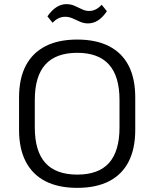

<svg xmlns="http://www.w3.org/2000/svg" viewBox="-20 -899 745 927"><path d="M353 8Q262 8 199.5 -24Q137 -56 104.5 -118.5Q72 -181 72 -272V-428Q72 -520 104.5 -582Q137 -644 199.5 -676Q262 -708 353 -708Q444 -708 506.5 -676Q569 -644 601 -582Q633 -520 633 -428V-272Q633 -181 601 -118.5Q569 -56 506.5 -24Q444 8 353 8ZM353 -56Q456 -56 506.5 -112.5Q557 -169 557 -284V-416Q557 -531 506 -587.5Q455 -644 353 -644Q250 -644 199 -587.5Q148 -531 148 -416V-284Q148 -169 199 -112.5Q250 -56 353 -56ZM209 -820Q229 -849 252 -864Q275 -879 300 -879Q322 -879 340 -871Q358 -863 375.5 -854.5Q393 -846 410 -846Q427 -846 442 -853.5Q457 -861 471 -876L496 -845Q477 -816 454 -801Q431 -786 405 -786Q384 -786 365.5 -794.5Q347 -803 330 -810.5Q313 -818 295 -818Q278 -818 263 -811Q248 -804 234 -789Z"/></svg>

Font: Pathway Extreme 8pt Thin Light
Style: Regular
Weight: 300
Version: Version 1.001;gftools[0.9.26]